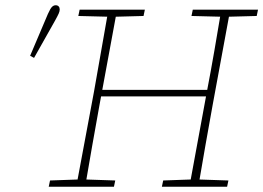

<svg xmlns="http://www.w3.org/2000/svg" viewBox="-20 -713 1005 733"><path d="M95 -500Q112 -540 129 -580Q146 -620 163 -660Q168 -671 172 -678Q176 -685 181 -689Q186 -693 192 -693Q200 -693 204 -688.5Q208 -684 208 -677Q208 -670 204 -661Q200 -652 190 -634Q170 -598 150 -563Q130 -528 110 -492ZM166 0 171 -24 285 -28H300L420 -24L415 0ZM271 0 339 -364Q353 -442 366.5 -520Q380 -598 394 -676H427L360 -313Q346 -235 332 -156.5Q318 -78 305 0ZM279 -652 284 -676H533L528 -652L415 -649H400ZM356 -345V-370H783V-345ZM598 0 603 -24 716 -28H731L852 -24L847 0ZM703 0 770 -364Q785 -442 798.5 -520Q812 -598 825 -676H859L792 -313Q778 -235 764 -156.5Q750 -78 737 0ZM711 -652 716 -676H965L960 -652L846 -649H831Z"/></svg>

Font: Source Serif 4 ExtraLight
Style: Italic
Weight: 250
Italic angle: -12°
Designer: Frank Grießhammer
Foundry: Adobe Systems Incorporated
Version: Version 4.004;hotconv 1.0.116;makeotfexe 2.5.65601